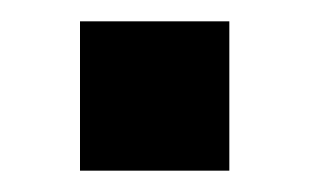

<svg xmlns="http://www.w3.org/2000/svg" viewBox="-20 -360 291 180"><path d="M55 -340H195V-200H55Z"/></svg>

Font: PRinguin Sans
Style: Bold
Weight: 700
Designer: Vernon Adams
Foundry: Vernon Adams
Version: ""